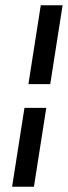

<svg xmlns="http://www.w3.org/2000/svg" viewBox="-20 -640 258 730"><path d="M26 70H109L156 -230H73ZM88 -320H171L218 -620H135Z"/></svg>

Font: Charger Pro
Style: BdExtObl
Weight: 700
Designer: Jasper
Foundry: Cannot Into Space Fonts
Version: Version 1.09